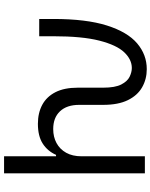

<svg xmlns="http://www.w3.org/2000/svg" viewBox="87 -856 777 992"><g transform="rotate(-90 476.0 -359.5)"><path d="M615.2 9.8Q563.5 9.8 521.5 -14.2Q479.5 -38.1 455.1 -87.9Q430.7 -137.7 430.7 -215.3V-339.4Q430.7 -403.3 397.5 -438.5Q364.3 -473.6 305.7 -473.6Q265.1 -473.6 233.4 -456.5Q201.7 -439.5 183.3 -406.7Q165 -374 165 -327.1V0H77.1V-727.5H165V-459H172.4Q191.9 -502.9 230.7 -527.8Q269.5 -552.7 333 -552.7Q388.7 -552.7 430.7 -530.3Q472.7 -507.8 496.1 -462.2Q519.5 -416.5 519.5 -346.7V-215.3Q519.5 -153.8 536.1 -121.8Q552.7 -89.8 576.4 -78.6Q600.1 -67.4 621.1 -67.4Q665 -67.4 702.4 -106.7Q739.7 -146 762.5 -234.9Q785.2 -323.7 785.2 -472.7V-545.9H874.5V-472.7Q874.5 -302.7 840.8 -196.3Q807.1 -89.8 748.5 -40Q689.9 9.8 615.2 9.8Z"/></g></svg>

Font: Inter Variable
Style: Regular
Weight: 400
Designer: Rasmus Andersson
Foundry: rsms
Version: Version 4.001;git-9221beed3